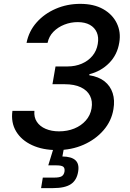

<svg xmlns="http://www.w3.org/2000/svg" viewBox="-20 -757 666 981"><path d="M271.5 9.8Q198.2 9.8 143.8 -15.4Q89.4 -40.5 62.3 -85.7Q35.2 -130.9 43.5 -190.4H155.8Q152.8 -158.2 168.2 -134.8Q183.6 -111.3 213.4 -98.6Q243.2 -85.9 281.7 -85.9Q324.2 -85.9 359.6 -100.3Q395 -114.7 418.5 -141.4Q441.9 -168 447.8 -203.1Q454.1 -239.7 439.9 -267.6Q425.8 -295.4 393.1 -311Q360.4 -326.7 310.1 -326.7H248L263.7 -417.5H325.2Q364.7 -417.5 397.7 -431.6Q430.7 -445.8 452.1 -471.4Q473.6 -497.1 479.5 -532.2Q485.4 -566.4 474.6 -591.3Q463.9 -616.2 439 -630.1Q414.1 -644 377 -644Q341.3 -644 308.6 -631.1Q275.9 -618.2 252.9 -594.7Q230 -571.3 223.1 -538.1H115.7Q127.4 -597.7 167 -642.3Q206.5 -687 264.9 -712.2Q323.2 -737.3 390.1 -737.3Q460 -737.3 507.6 -710.2Q555.2 -683.1 576.9 -637.9Q598.6 -592.8 589.4 -539.6Q579.6 -477.5 538.1 -435.3Q496.6 -393.1 437 -377.9L436 -372.6Q483.9 -365.2 513.9 -341.6Q543.9 -317.9 555.7 -281.2Q567.4 -244.6 559.6 -199.2Q549.8 -138.7 509 -91.6Q468.3 -44.4 406.7 -17.3Q345.2 9.8 271.5 9.8ZM189.9 204.1 198.7 150.4H257.8Q283.7 150.4 295.2 143.6Q306.6 136.7 309.6 119.6Q312 102.5 303.5 95.2Q294.9 87.9 268.6 87.9H226.6L260.7 -22.9H310.5L306.6 0L298.8 42.5Q345.2 43 365.5 61.8Q385.7 80.6 379.4 119.1Q372.6 163.6 342.3 183.8Q312 204.1 251.5 204.1Z"/></svg>

Font: Inter Medium
Style: Italic
Weight: 500
Italic angle: -9.3988°
Designer: Rasmus Andersson
Foundry: rsms
Version: Version 4.001;git-66647c0bb